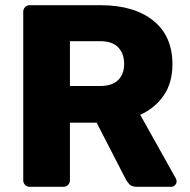

<svg xmlns="http://www.w3.org/2000/svg" viewBox="-20 -720 731 740"><path d="M94.8 0Q84.1 0 76.9 -7.2Q69.6 -14.5 69.6 -25.1V-674.5Q69.6 -685.5 76.9 -692.8Q84.1 -700 94.8 -700H367.1Q496.5 -700 570.6 -640.6Q644.6 -581.3 644.6 -472.4Q644.6 -400.5 610.6 -351.6Q576.5 -302.6 520.5 -277.5L657.7 -32.2Q660.7 -26.2 660.7 -21.2Q660.7 -12.6 654.4 -6.3Q648.1 0 639.5 0H506.9Q488.4 0 479.1 -9.4Q469.9 -18.9 465.8 -27L352.4 -247.3H249.5V-25.1Q249.5 -14.5 242.2 -7.2Q235 0 224 0ZM249.5 -388.5H365.2Q412.3 -388.5 435.4 -411.5Q458.5 -434.5 458.5 -473.6Q458.5 -512.8 436 -537Q413.5 -561.3 365.2 -561.3H249.5Z"/></svg>

Font: Rubik Light
Style: Regular
Weight: 300
Designer: Hubert and Fischer
Foundry: Hubert and Fischer
Version: Version 2.300;gftools[0.9.30]